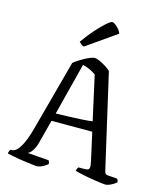

<svg xmlns="http://www.w3.org/2000/svg" viewBox="-136 -1056 982 1156"><g transform="rotate(15 355.0 -478.0)"><path d="M202 0Q197 0 180.5 -2Q164 -4 141.5 -7Q119 -10 95 -13.5Q71 -17 50 -21.5Q29 -26 16 -29Q16 -37 19.5 -44.5Q23 -52 27 -55H34Q46 -55 58.5 -64.5Q71 -74 83.5 -94Q96 -114 108 -145Q120 -176 132 -221L249 -655Q257 -663 273.5 -674Q290 -685 309 -695.5Q328 -706 345.5 -713Q363 -720 372 -720Q385 -720 404 -711.5Q423 -703 443 -690.5Q463 -678 475 -666L609 -82Q612 -71 615.5 -64.5Q619 -58 634 -57L690 -53Q692 -50 694.5 -47.5Q697 -45 698 -32Q691 -25 679.5 -18Q668 -11 655 -5.5Q642 0 630 0Q622 0 602.5 -2.5Q583 -5 558 -9Q533 -13 509 -17.5Q485 -22 466 -26.5Q447 -31 438 -34Q438 -41 442 -48Q446 -55 448 -58H476Q493 -58 503 -60Q513 -62 515.5 -73Q518 -84 512 -111L473 -287H219L180 -138Q174 -116 165.5 -100.5Q157 -85 148.5 -75.5Q140 -66 130 -63L263 -53Q265 -51 267.5 -45.5Q270 -40 270 -31Q261 -23 249 -15.5Q237 -8 224.5 -4Q212 0 202 0ZM232 -336Q276 -337 320.5 -338.5Q365 -340 402 -342.5Q439 -345 459 -348L398 -624Q376 -639 355.5 -648Q335 -657 315 -661ZM291 -769Q280 -772 272 -779Q264 -786 260 -791Q295 -840 328 -877Q361 -914 385.5 -935Q410 -956 419 -956Q427 -956 438.5 -947.5Q450 -939 461.5 -926Q473 -913 477 -899Z"/></g></svg>

Font: Texturina 12pt Light
Style: Regular
Weight: 300
Designer: Guillermo Torres Carreño
Foundry: Omnibus-Type
Version: Version 1.002